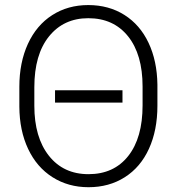

<svg xmlns="http://www.w3.org/2000/svg" viewBox="-20 -741 713 770"><path d="M471.2 -329.6H200.7V-378.9H471.2ZM611.3 -316.9Q611.3 -218.8 577.4 -144.5Q543.5 -70.3 480.5 -30.3Q417.5 9.8 335 9.8Q253.9 9.8 190.7 -30.3Q127.4 -70.3 92.8 -143.8Q58.1 -217.3 57.6 -313.5V-393.1Q57.6 -490.2 92 -565.2Q126.5 -640.1 189.5 -680.4Q252.4 -720.7 334 -720.7Q416 -720.7 478.8 -681.2Q541.5 -641.6 575.7 -569.3Q609.9 -497.1 611.3 -401.9ZM551.8 -394Q551.8 -522.5 493.7 -595.2Q435.5 -668 334 -668Q235.4 -668 176.5 -595Q117.7 -522 117.7 -391.1V-316.9Q117.7 -190.4 176 -116.5Q234.4 -42.5 335 -42.5Q436.5 -42.5 494.1 -115.2Q551.8 -188 551.8 -318.4Z"/></svg>

Font: SteelSelectRoboto
Style: Regular
Weight: 300
Designer: Google
Version: Version 2.137; 2017